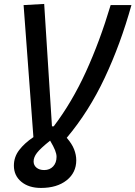

<svg xmlns="http://www.w3.org/2000/svg" viewBox="-20 -719 681 965"><path d="M186 225.6Q124.5 225.6 87.2 194.6Q49.8 163.6 49.8 113.3Q49.8 69.8 76.7 34.9Q103.5 0 147.9 -29.8L98.6 -693.4L202.1 -699.2L241.2 -84H250Q341.8 -205.1 411.9 -358.4Q481.9 -511.7 536.1 -693.4H640.6Q585.9 -497.1 506.3 -327.9Q426.8 -158.7 315.4 -26.4Q341.8 3.9 352.5 31.7Q363.3 59.6 363.3 86.4Q363.3 148.9 314.7 187.3Q266.1 225.6 186 225.6ZM148.9 92.3Q148.9 111.8 163.6 123.8Q178.2 135.7 202.1 135.7Q230 135.7 247.1 117.4Q264.2 99.1 264.2 69.3Q264.2 54.7 256.8 36.1Q249.5 17.6 231.9 -12.2Q182.6 27.3 165.8 49.3Q148.9 71.3 148.9 92.3Z"/></svg>

Font: Cascadia Mono PL
Style: Italic
Weight: 400
Italic angle: -10°
Monospace: yes
Designer: Aaron Bell
Foundry: Saja Typeworks
Version: Version 2404.023; ttfautohint (v1.8.4)